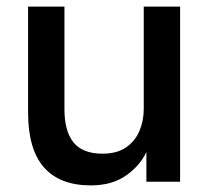

<svg xmlns="http://www.w3.org/2000/svg" viewBox="-20 -550 635 581"><path d="M255 11Q161 11 113 -43.5Q65 -98 65 -210V-530H175V-220Q175 -153 202.5 -119Q230 -85 290 -85Q334 -85 361.5 -104Q389 -123 402 -154Q415 -185 415 -220V-530H525V0H423V-90Q404 -49 361.5 -19Q319 11 255 11Z"/></svg>

Font: Golos Text Medium
Style: Regular
Weight: 500
Designer: A.Korolkova, Vitaly Kuzmin
Foundry: ParaType Ltd
Version: Version 2.004